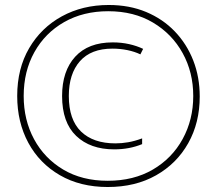

<svg xmlns="http://www.w3.org/2000/svg" viewBox="-20 -742 870 770"><path d="M412 8Q302 8 220 -39.5Q138 -87 93.5 -169.5Q49 -252 49 -357Q49 -467 97 -549Q145 -631 228 -676.5Q311 -722 416 -722Q499 -722 566 -694Q633 -666 681 -616Q729 -566 755 -499.5Q781 -433 781 -355Q781 -250 735 -168Q689 -86 606 -39Q523 8 412 8ZM412 -17Q516 -17 593 -62Q670 -107 712.5 -184.5Q755 -262 755 -357Q755 -452 712.5 -529Q670 -606 593.5 -651.5Q517 -697 414 -697Q314 -697 237.5 -653.5Q161 -610 118 -533Q75 -456 75 -357Q75 -261 116.5 -184Q158 -107 233.5 -62Q309 -17 412 -17ZM438 -143Q342 -143 285.5 -197Q229 -251 229 -357Q229 -457 281.5 -514.5Q334 -572 432 -572Q467 -572 498 -565Q529 -558 554 -546L543 -524Q520 -535 491 -541Q462 -547 431 -547Q345 -547 300.5 -496.5Q256 -446 256 -357Q256 -262 305 -214.5Q354 -167 443 -167Q468 -167 494 -171.5Q520 -176 550 -187V-164Q499 -143 438 -143Z"/></svg>

Font: Noto Sans Gujarati ExtraCondensed Thin
Style: Regular
Weight: 100
Width: 2
Designer: Jelle Bosma - Monotype Design Team, Universal Thirst
Foundry: Monotype Imaging Inc.
Version: Version 2.106; ttfautohint (v1.8.4.7-5d5b)